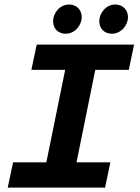

<svg xmlns="http://www.w3.org/2000/svg" viewBox="-20 -855 640 875"><path d="M15.2 0H458.8L482.9 -115.1H328.7L414.2 -536.6H566.9L591 -651.7H147.2L123.1 -536.6H277L191.2 -115.1H39.6L15.2 0ZM279.3 -701.3C321.7 -701.3 352.4 -740.3 352.4 -776.9C352.4 -813 326 -834.5 295.1 -834.5C252.6 -834.5 222 -795.5 222 -758.6C222 -722.8 246.6 -701.3 279.3 -701.3ZM489.8 -701.3C532.3 -701.3 563.2 -740.3 563.2 -776.9C563.2 -813 536.5 -834.5 505.6 -834.5C463.2 -834.5 432.5 -795.5 432.5 -758.6C432.5 -722.8 457.2 -701.3 489.8 -701.3Z"/></svg>

Font: Source Code Variable
Style: Italic
Weight: 400
Italic angle: -11°
Monospace: yes
Designer: Paul D. Hunt, Teo Tuominen
Foundry: Adobe Systems Incorporated
Version: Version 1.005;PS 1.0;hotconv 16.6.54;makeotf.lib2.5.65590